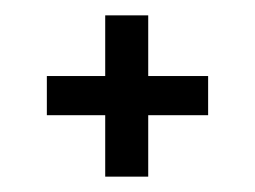

<svg xmlns="http://www.w3.org/2000/svg" viewBox="-20 -424 332 250"><path d="M117 -194V-274H41V-325H117V-404H173V-325H251V-274H173V-194Z"/></svg>

Font: Bricolage Grotesque 48pt Condensed ExtraLight
Style: Regular
Weight: 200
Width: 3
Designer: Mathieu Triay
Foundry: Atelier Triay
Version: Version 1.000; ttfautohint (v1.8.4.7-5d5b);gftools[0.9.32]